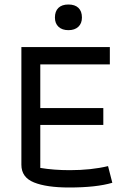

<svg xmlns="http://www.w3.org/2000/svg" viewBox="-20 -825 579 853"><path d="M224 -747Q224 -775 239.5 -790Q255 -805 284 -805Q313 -805 328.5 -790Q344 -775 344 -747Q344 -721 328 -706Q312 -691 284 -691Q256 -691 240 -706Q224 -721 224 -747ZM75 -93V-616H468V-539H159V-345H439V-270H159V-79Q219 -69 290 -69Q385 -69 460 -87L479 -13Q408 8 287 8Q187 8 131 -14.5Q75 -37 75 -93Z"/></svg>

Font: Athiti Medium
Style: Regular
Weight: 500
Designer: CadsonDemak Team
Foundry: CadsonDemak
Version: Version 1.033